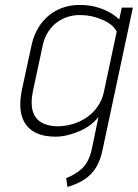

<svg xmlns="http://www.w3.org/2000/svg" viewBox="-20 -529 546 760"><path d="M386 64 506 -499H462L452 -452Q433 -470 409 -482.5Q385 -495 360 -501.5Q335 -508 311 -509Q257 -512 214.5 -493Q172 -474 143.5 -436.5Q115 -399 104 -346L67 -175Q48 -84 82.5 -36Q117 12 200 12Q223 12 247.5 6Q272 0 296 -10.5Q320 -21 339 -35.5Q358 -50 370 -67L343 63Q337 89 327 108Q317 127 303 139.5Q289 152 273.5 161Q258 170 242 176L247 211Q288 199 316 180Q344 161 361 132.5Q378 104 386 64ZM442 -404 391 -164Q384 -132 365.5 -106Q347 -80 321.5 -63Q296 -46 266 -37.5Q236 -29 206 -29Q167 -30 142 -45.5Q117 -61 109 -91.5Q101 -122 110 -167L148 -344Q155 -380 171.5 -404.5Q188 -429 209.5 -443.5Q231 -458 256 -464.5Q281 -471 305 -469Q323 -469 343 -464.5Q363 -460 382.5 -452Q402 -444 417.5 -432.5Q433 -421 442 -404Z"/></svg>

Font: Advent Pro Light
Style: Italic
Weight: 300
Italic angle: -12°
Version: Version 3.000